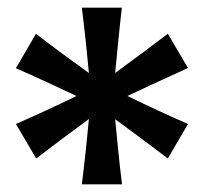

<svg xmlns="http://www.w3.org/2000/svg" viewBox="-20 -767 532 501"><path d="M193.5 -286Q199 -328.5 203.5 -371Q208 -413.5 212 -456.5Q177 -431 142.8 -405.2Q108.5 -379.5 74.5 -353.5L21.5 -443.5Q61.5 -461 101 -479.2Q140.5 -497.5 179.5 -516.5Q140.5 -535 101 -553.2Q61.5 -571.5 21.5 -589L74 -679Q108 -652.5 142.5 -627Q177 -601.5 212 -576.5Q208 -619 203.5 -661.8Q199 -704.5 193.5 -747H298Q293 -704.5 288.8 -661.8Q284.5 -619 280.5 -576.5Q315 -602 349.5 -627.5Q384 -653 418 -679L470.5 -589.5Q430.5 -571.5 391 -553.2Q351.5 -535 312.5 -516.5Q351.5 -497.5 391 -479.2Q430.5 -461 470.5 -443.5L418 -353.5Q384 -379.5 349.5 -405Q315 -430.5 280.5 -456Q284.5 -413.5 288.8 -371Q293 -328.5 298.5 -286Z"/></svg>

Font: Commissioner Flair
Style: Bold
Weight: 700
Designer: Kostas Bartsokas
Foundry: Kostas Bartsokas
Version: Version 1.000; ttfautohint (v1.8.3)